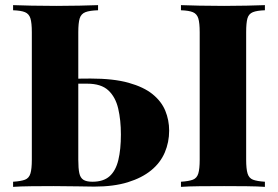

<svg xmlns="http://www.w3.org/2000/svg" viewBox="-20 -728 1083 748"><path d="M362 -708V-688Q329 -687 312.5 -680.5Q296 -674 290.5 -656.5Q285 -639 285 -602V-106Q285 -72 289 -53.5Q293 -35 305 -27.5Q317 -20 340 -20Q383 -20 407 -41.5Q431 -63 441 -104.5Q451 -146 451 -204Q451 -260 440.5 -305Q430 -350 402 -376Q374 -402 320 -402Q303 -402 285 -402Q267 -402 250 -402Q233 -402 218 -402V-421Q248 -421 278 -421.5Q308 -422 333 -422Q422 -422 481 -405.5Q540 -389 574.5 -361Q609 -333 624 -296.5Q639 -260 639 -219Q639 -174 622 -134Q605 -94 569 -64.5Q533 -35 478 -18Q423 -1 347 -1Q324 -1 283.5 -2Q243 -3 189 -3Q148 -3 103 -2.5Q58 -2 31 0V-20Q62 -22 77.5 -28Q93 -34 98.5 -52Q104 -70 104 -106V-602Q104 -639 98.5 -656.5Q93 -674 77.5 -680.5Q62 -687 31 -688V-708Q58 -707 103 -706Q148 -705 199 -705Q245 -705 289 -706Q333 -707 362 -708ZM1012 -708V-688Q981 -687 965 -680.5Q949 -674 944 -656.5Q939 -639 939 -602V-106Q939 -70 944.5 -52Q950 -34 965.5 -28Q981 -22 1012 -20V0Q984 -2 940.5 -2.5Q897 -3 853 -3Q802 -3 757 -2.5Q712 -2 685 0V-20Q716 -22 731.5 -28Q747 -34 752.5 -52Q758 -70 758 -106V-602Q758 -639 752.5 -656.5Q747 -674 731.5 -680.5Q716 -687 685 -688V-708Q712 -707 757 -706Q802 -705 853 -705Q897 -705 940.5 -706Q984 -707 1012 -708Z"/></svg>

Font: Playfair Display ExtraBold
Style: Regular
Weight: 800
Designer: Claus Eggers Sørensen
Foundry: Claus Eggers Sørensen
Version: Version 1.203